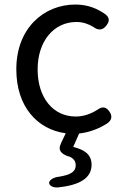

<svg xmlns="http://www.w3.org/2000/svg" viewBox="-20 -577 550 847"><path d="M130 -482C82 -433 52 -362 52 -271C52 -107 144 -6 270 11L249 55L248 58C236 82 245 103 289 115C307 124 314 136 314 152C314 179 295 194 238 203C222 204 194 216 197 232C200 246 221 251 235 250C331 240 384 209 384 150C384 105 354 84 303 71L329 12C374 7 417 -9 455 -34C473 -48 476 -64 464 -83C449 -106 432 -109 410 -93C382 -75 349 -63 314 -63C214 -63 146 -146 146 -271C146 -396 218 -480 317 -480C345 -480 369 -472 392 -458C413 -442 433 -443 449 -464C464 -483 464 -499 445 -514C411 -538 369 -557 313 -557C243 -557 178 -531 130 -482Z"/></svg>

Font: GenSenRounded2 TW R
Style: Regular
Weight: 400
Version: Version 2.100;PS 2.1;hotconv 16.6.51;makeotf.lib2.5.65220 DE